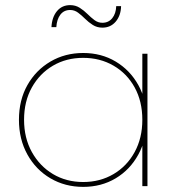

<svg xmlns="http://www.w3.org/2000/svg" viewBox="-20 -727 711 750"><path d="M305 3Q234 3 177 -30.5Q120 -64 87 -123.5Q54 -183 54 -259Q54 -336 87 -394.5Q120 -453 177 -486.5Q234 -520 305 -520Q376 -520 432 -486.5Q488 -453 520.5 -394.5Q553 -336 553 -259Q553 -183 520.5 -123.5Q488 -64 432 -30.5Q376 3 305 3ZM305 -16Q371 -16 423.5 -47Q476 -78 506 -133Q536 -188 536 -259Q536 -331 506 -385.5Q476 -440 423.5 -470.5Q371 -501 305 -501Q239 -501 187 -470.5Q135 -440 104.5 -385.5Q74 -331 74 -259Q74 -188 104.5 -133Q135 -78 187 -47Q239 -16 305 -16ZM536 0V-190L546 -260L536 -330V-517H556V0ZM380 -619Q359 -619 342.5 -629.5Q326 -640 312.5 -653.5Q299 -667 285 -677.5Q271 -688 254 -688Q230 -688 216 -670Q202 -652 200 -621H181Q183 -660 202.5 -683.5Q222 -707 254 -707Q275 -707 291.5 -696.5Q308 -686 321.5 -672.5Q335 -659 349 -648.5Q363 -638 380 -638Q404 -638 418.5 -656Q433 -674 434 -703H453Q452 -666 432 -642.5Q412 -619 380 -619Z"/></svg>

Font: Montserrat Alternates Thin
Style: Regular
Weight: 100
Designer: Julieta Ulanovsky
Foundry: Julieta Ulanovsky
Version: Version 9.000